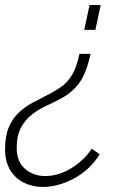

<svg xmlns="http://www.w3.org/2000/svg" viewBox="-57 -526 527 759"><path d="M341 -506 320 -408H276L297 -506ZM301 -313Q284 -235 255.5 -197Q227 -159 183 -136Q157 -122 126.5 -108Q96 -94 69.5 -73.5Q43 -53 26 -21.5Q9 10 9 58Q9 114 42.5 142Q76 170 121 170Q174 170 224 139.5Q274 109 306 62L337 84Q298 146 235.5 179.5Q173 213 112 213Q72 213 38 196.5Q4 180 -16.5 146.5Q-37 113 -37 64Q-37 11 -21.5 -24.5Q-6 -60 19.5 -83Q45 -106 77.5 -123Q110 -140 143 -157Q168 -170 189.5 -186Q211 -202 228.5 -231Q246 -260 257 -313Z"/></svg>

Font: Raleway Light
Style: Italic
Weight: 300
Italic angle: -12°
Designer: Matt McInerney, Pablo Impallari, Rodrigo Fuenzalida
Foundry: Matt McInerney, Pablo Impallari, Rodrigo Fuenzalida
Version: Version 4.026